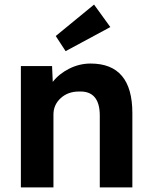

<svg xmlns="http://www.w3.org/2000/svg" viewBox="-20 -817 662 837"><path d="M71 0V-529H207L210 -460Q237 -495 281.5 -517.5Q326 -540 375 -540Q557 -540 557 -324V0H415V-313Q415 -422 324 -418Q276 -418 244.5 -389Q213 -360 213 -318V0ZM266 -594 223 -660 390 -797 461 -699Z"/></svg>

Font: Lexend Deca SemiBold
Style: Regular
Weight: 600
Designer: Bonnie Shaver-Troup, Thomas Jockin
Foundry: Lexend
Version: Version 1.008; ttfautohint (v1.8.4.7-5d5b)